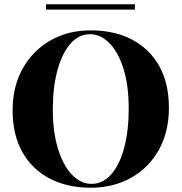

<svg xmlns="http://www.w3.org/2000/svg" viewBox="-20 -864 850 898"><path d="M405 -722Q515 -722 597 -679Q679 -636 724.5 -555.5Q770 -475 770 -360Q770 -248 723.5 -164Q677 -80 594 -33Q511 14 404 14Q295 14 212.5 -29Q130 -72 84.5 -153Q39 -234 39 -348Q39 -460 86.5 -544Q134 -628 216 -675Q298 -722 405 -722ZM401 -704Q348 -704 309 -659Q270 -614 248.5 -535Q227 -456 227 -352Q227 -246 251.5 -167.5Q276 -89 317 -46.5Q358 -4 408 -4Q461 -4 500.5 -49Q540 -94 561 -173.5Q582 -253 582 -356Q582 -463 558 -541Q534 -619 492.5 -661.5Q451 -704 401 -704ZM611 -844V-819H195V-844Z"/></svg>

Font: Playfair Display ExtraBold
Style: Regular
Weight: 800
Designer: Claus Eggers Sørensen
Foundry: Claus Eggers Sørensen
Version: Version 1.203